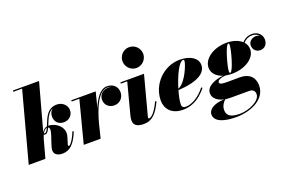

<svg xmlns="http://www.w3.org/2000/svg" viewBox="-121 -1206 2879 1912"><g transform="rotate(-20 1319.0 -250.0)"><path d="M536 -160.5 523 -165C480 -60.5 449.5 -40.5 441.5 -40.5C436.5 -40.5 434 -44 434 -48C434 -50 434.5 -55.5 435.5 -59L457.5 -131C488 -230 393 -299.5 317 -299.5H316C323.5 -317 330.5 -336 339 -355C359 -400.5 382.5 -432.5 416.5 -447.5C395 -430.5 382 -403.5 382 -374C382 -316 418 -279 476.5 -279C531.5 -279 573 -318.5 573 -373.5C573 -420.5 531 -469.5 466 -469.5C393.5 -469.5 355.5 -425.5 325.5 -357.5C316.5 -336.5 308.5 -316 301 -298C279 -293.5 261.5 -280 247 -256L382.5 -750H105V-736.5H198L0 0H176.5L231 -199C235 -211 239 -222 243.5 -231.5C247.5 -229 252 -228 258 -228C279.5 -228 294.5 -251.5 309 -284C338 -272.5 315.5 -210 295.5 -154.5L281 -110C275.5 -93.5 269.5 -71 269.5 -53.5C269.5 -8.5 311 10 356.5 10C437.5 10 489.5 -45.5 536 -160.5ZM258 -241C254.5 -241 252 -241.5 249.5 -243C263 -268 279.5 -283.5 295.5 -285.5C283.5 -259 272.5 -241 258 -241Z M699 -446.5 583 0H762L800.5 -155C833 -274.5 897 -456.5 998.5 -456.5C1015.5 -456.5 1031 -453.5 1044.5 -447.5C1033 -451 1020.5 -452.5 1007 -452.5C952 -452.5 907.5 -415 907.5 -358.5C907.5 -303.5 950.5 -265 1005.5 -265C1063.5 -265 1107 -309.5 1107 -368.5C1107 -430.5 1060 -469.5 999.5 -469.5C925.5 -469.5 872.5 -388.5 836 -296L877 -460H618V-446.5Z M1230 -650C1230 -592 1276.5 -539.5 1339.5 -539.5C1402.5 -539.5 1450 -592 1450 -650C1450 -708 1402.5 -760 1339.5 -760C1276.5 -760 1230 -708 1230 -650ZM1412.5 -160.5 1399.5 -165C1342 -41.5 1299.5 -25 1286 -25C1280.5 -25 1277.5 -28.5 1277.5 -34.5C1277.5 -40 1279 -45.5 1280.5 -51L1389 -460H1139V-446.5H1206.5L1122 -125C1119.5 -114 1112.5 -91 1112.5 -66C1112.5 -19.5 1141.5 10 1218.5 10C1308.5 10 1360.5 -49 1412.5 -160.5Z M1629 -48C1629 -81.5 1639.5 -133.5 1655.5 -189.5C1873 -202 1956 -266.5 1956 -349C1956 -416.5 1887 -470 1770 -470C1599.5 -470 1454.5 -325 1454.5 -150C1454.5 -65 1512 10 1633 10C1759.5 10 1835 -64 1889 -129.5L1877.5 -137.5C1812.5 -53 1729.5 -9 1670.5 -9C1644 -9 1629 -18 1629 -48ZM1800.5 -456.5C1809.5 -456.5 1812 -451.5 1812 -443C1812 -411.5 1743.5 -235 1659.5 -203C1695.5 -323.5 1757 -456.5 1800.5 -456.5Z M2215 -160C2351.5 -160 2466.5 -233 2466.5 -328.5C2466.5 -359.5 2455.5 -386 2435.5 -408C2463 -438 2494.5 -452 2532 -452C2560 -452 2586.5 -439.5 2603.5 -420.5C2591.5 -427.5 2578 -431.5 2565 -431.5C2522.5 -431.5 2484 -403.5 2484 -360.5C2484 -316 2516.5 -284.5 2558.5 -284.5C2609 -284.5 2637.5 -322 2637.5 -369.5C2637.5 -422.5 2593 -465 2534 -465C2491 -465 2456 -449 2427 -416.5C2391 -450 2333.5 -469.5 2265 -469.5C2128.5 -469.5 2013.5 -392 2013.5 -296.5C2013.5 -236.5 2056.5 -193 2122.5 -172.5C2032.5 -164 1939 -126 1939 -51.5C1939 2 1988 38.5 2051 52.5C1941 55 1881 101 1881 150.5C1881 230.5 1982.5 260 2106 260C2260.5 260 2426.5 188 2426.5 42C2426.5 -54 2364 -100.5 2274 -100.5C2245.5 -100.5 2178 -99.5 2143 -99.5C2088.5 -99.5 2059 -103 2059 -125.5C2059 -143.5 2089 -163.5 2148.5 -166C2169 -162 2191.5 -160 2215 -160ZM2200 -174.5C2193.5 -174.5 2191 -183.5 2191 -194C2191 -243 2251 -456 2280 -456C2287.5 -456 2289 -447 2289 -436.5C2289 -387.5 2229 -174.5 2200 -174.5ZM2015 153.5C2015 108 2043.5 70 2064 55C2079.5 57.5 2096 59 2112.5 59H2314C2356 59 2373.5 80 2373.5 114C2373.5 184 2247.5 241.5 2151.5 241.5C2063 241.5 2015 216.5 2015 153.5Z"/></g></svg>

Font: Bodoni* 16pt Fatface
Style: Italic
Weight: 900
Italic angle: -13°
Version: Version 2.3